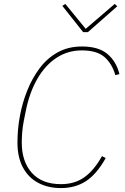

<svg xmlns="http://www.w3.org/2000/svg" viewBox="-20 -947 635 979"><path d="M291 12Q225 12 175 -14.5Q125 -41 97 -93Q69 -145 69 -220Q69 -252 72 -287Q75 -322 82 -358Q94 -423 119 -485.5Q144 -548 182 -599Q220 -650 274 -680Q328 -710 398 -710Q482 -710 527.5 -672Q573 -634 589 -569L568 -564Q552 -621 513.5 -655.5Q475 -690 397 -690Q326 -690 268.5 -652.5Q211 -615 171 -546Q131 -477 112 -384L101 -329Q95 -298 93 -269.5Q91 -241 91 -220Q91 -123 142.5 -65.5Q194 -8 291 -8Q361 -8 410.5 -43.5Q460 -79 500 -151L519 -141Q473 -59 418.5 -23.5Q364 12 291 12ZM428 -783H404L298 -917L313 -927L417 -800L565 -927L578 -915Z"/></svg>

Font: IBM Plex Sans Thin
Style: Italic
Weight: 250
Italic angle: -11.31°
Designer: Mike Abbink, Paul van der Laan, Pieter van Rosmalen
Foundry: Bold Monday
Version: Version 3.201